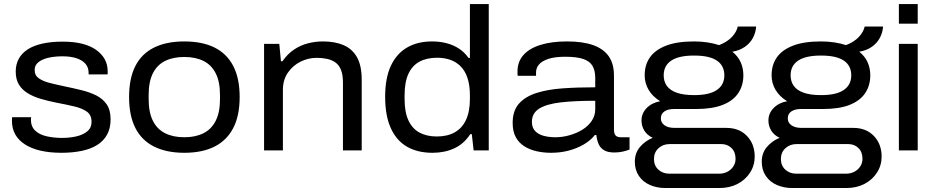

<svg xmlns="http://www.w3.org/2000/svg" viewBox="-20 -744 4633 950"><path d="M283.5 12Q226.9 12 181.7 1.7Q136.4 -8.6 104.7 -28.7Q72.9 -48.7 56 -78Q39.1 -107.3 39.1 -146.8Q39.1 -151.3 39.4 -156Q39.6 -160.7 40.1 -164.2H133.9Q133.9 -160.8 133.4 -157.6Q132.9 -154.4 132.9 -151.5Q133.4 -116.8 154.7 -97.1Q175.9 -77.5 211.2 -69.6Q246.6 -61.6 286.5 -61.6Q325.4 -61.6 358.6 -69.4Q391.8 -77.2 412.4 -94.5Q433 -111.8 433 -140.8Q433 -174.6 410.3 -191.2Q387.6 -207.9 348.4 -217.2Q309.2 -226.6 258.6 -236.1Q216.7 -244.5 180.4 -255.3Q144.2 -266.1 116.6 -283.1Q89 -300.2 73.4 -325.8Q57.8 -351.4 57.8 -390Q57.8 -425.5 72.9 -453.2Q87.9 -480.9 117.7 -500Q147.5 -519 190.8 -528.5Q234.1 -538 290.1 -538Q344.9 -538 386.4 -527.6Q427.8 -517.2 455.6 -497.2Q483.5 -477.3 498.1 -451Q512.6 -424.7 512.6 -393.5Q512.6 -388.4 512.9 -384.3Q513.1 -380.2 511.6 -375.8H418.4V-384.1Q418.4 -410.1 403 -428.2Q387.5 -446.3 358.6 -455.8Q329.7 -465.4 288 -465.4Q263.1 -465.4 238.4 -461.9Q213.8 -458.5 194.1 -450.2Q174.5 -441.9 163 -429.5Q151.5 -417 151.5 -397Q151.5 -370.5 172.7 -356.1Q193.8 -341.6 228.2 -333Q262.6 -324.4 303 -316Q344.1 -307.5 384.5 -297.5Q424.9 -287.5 456.8 -271.5Q488.6 -255.4 507.9 -227.6Q527.2 -199.7 527.2 -153.6Q527.2 -109.7 510.1 -78.3Q493 -46.9 461.3 -26.9Q429.5 -6.9 384.5 2.5Q339.4 12 283.5 12Z M891.8 12Q803.8 12 742.4 -18.7Q681.1 -49.5 649.9 -110.5Q618.7 -171.5 618.7 -264Q618.7 -356.5 649.9 -417.5Q681.1 -478.5 742.4 -508.8Q803.8 -539 891.8 -539Q980.7 -539 1041.6 -508.8Q1102.4 -478.5 1134.1 -417.5Q1165.8 -356.5 1165.8 -264Q1165.8 -171.5 1134.1 -110.5Q1102.4 -49.5 1041.6 -18.7Q980.7 12 891.8 12ZM891.8 -64.9Q947.4 -64.9 986.8 -84.8Q1026.2 -104.6 1047.3 -146.4Q1068.5 -188.2 1068.5 -253.2V-273.8Q1068.5 -339.8 1047.3 -381.3Q1026.2 -422.9 986.8 -442.5Q947.4 -462.1 891.8 -462.1Q836.5 -462.1 796.9 -442.5Q757.4 -422.9 736.4 -381.3Q715.5 -339.8 715.5 -273.8V-253.2Q715.5 -188.2 736.4 -146.4Q757.4 -104.6 796.9 -84.8Q836.5 -64.9 891.8 -64.9Z M1286.6 0V-527H1361.9L1370.1 -441H1377.6Q1402.4 -477.1 1434.8 -498.7Q1467.2 -520.4 1503.9 -529.7Q1540.6 -539 1577.7 -539Q1638.4 -539 1681.2 -520.1Q1724.1 -501.2 1746.9 -459.8Q1769.7 -418.4 1769.7 -350.2V0H1676.9V-335.5Q1676.9 -373.4 1667.5 -397.3Q1658.1 -421.3 1640.6 -434.3Q1623.1 -447.2 1599.1 -452.5Q1575 -457.8 1546.7 -457.8Q1504.6 -457.8 1466.4 -438.5Q1428.1 -419.2 1404 -383.9Q1379.8 -348.6 1379.8 -299.9V0Z M2120.1 12Q2046.2 12 1994 -18Q1941.9 -47.9 1913.8 -109.6Q1885.7 -171.4 1885.7 -265.4Q1885.7 -358 1914 -418.5Q1942.4 -479.1 1994.4 -509Q2046.4 -539 2117.6 -539Q2156.6 -539 2190.4 -530Q2224.1 -521.1 2251.4 -503.2Q2278.6 -485.2 2298.1 -457.5H2305.1V-724H2398.3V0H2323.5L2314.4 -80.2H2306.8Q2275.8 -32.3 2227.9 -10.1Q2179.9 12 2120.1 12ZM2141 -68.7Q2194 -68.7 2230.5 -89.5Q2267.1 -110.3 2286.1 -151.5Q2305.1 -192.7 2305.1 -255.6V-270.8Q2305.1 -322.1 2293.1 -358.1Q2281.1 -394 2258.9 -416.1Q2236.7 -438.2 2207.2 -448.3Q2177.8 -458.3 2143.2 -458.3Q2091.5 -458.3 2055.7 -439Q2019.8 -419.6 2000.9 -378.9Q1981.9 -338.2 1981.9 -272.8V-253.7Q1981.9 -187.9 2001.4 -147.2Q2020.8 -106.4 2056.4 -87.6Q2092.1 -68.7 2141 -68.7Z M2706.9 12Q2670.6 12 2636.4 4.6Q2602.1 -2.8 2575 -19.8Q2547.8 -36.8 2532.2 -64.9Q2516.6 -93 2516.6 -136.3Q2516.6 -195.8 2547.5 -230.8Q2578.4 -265.9 2633.7 -283.7Q2689 -301.5 2763.6 -306.8Q2838.2 -312.1 2925.2 -312.1V-358Q2925.2 -394.7 2911.8 -417.8Q2898.5 -441 2866.2 -452.1Q2834 -463.2 2776.4 -463.2Q2725.8 -463.2 2693.7 -452.7Q2661.6 -442.2 2646.9 -424.9Q2632.3 -407.6 2632.3 -385.6V-368.9H2541.5Q2540.5 -374.4 2540.5 -379.1Q2540.5 -383.8 2540.5 -390.3Q2540.5 -438.1 2569.4 -471.2Q2598.3 -504.3 2653.3 -521.6Q2708.2 -539 2785.6 -539Q2862.6 -539 2914.1 -521Q2965.7 -502.9 2991.8 -465.8Q3017.9 -428.8 3017.9 -369.7V-101.9Q3017.9 -82 3026.3 -73.4Q3034.6 -64.9 3051.1 -64.9H3094.9V-4.1Q3080.7 1.8 3061.2 6.1Q3041.7 10.5 3020 10.5Q2987.3 10.5 2968.9 -0.6Q2950.5 -11.7 2941.9 -31.2Q2933.4 -50.8 2930.6 -76.1H2923.6Q2901.2 -48 2866.9 -28.4Q2832.7 -8.8 2792.1 1.6Q2751.5 12 2706.9 12ZM2727.8 -64.9Q2763.4 -64.9 2798.6 -75Q2833.9 -85 2862.3 -102.7Q2890.6 -120.5 2907.9 -146.1Q2925.2 -171.8 2925.2 -202.9V-245.4Q2823.3 -245.4 2753.4 -237.3Q2683.6 -229.1 2647.7 -206.5Q2611.8 -183.8 2611.8 -140.6Q2611.8 -112.8 2627.5 -96Q2643.3 -79.1 2669.9 -72Q2696.5 -64.9 2727.8 -64.9Z M3271.4 186.3Q3230.5 186.3 3195.9 171.3Q3161.3 156.2 3141.2 126.6Q3121.1 97 3121.1 55.7Q3121.1 13.4 3146.4 -16.7Q3171.8 -46.7 3209.7 -62.1Q3182.2 -74.7 3168.2 -97.5Q3154.1 -120.2 3154.1 -147.9Q3154.1 -183.3 3179.8 -209.5Q3205.5 -235.7 3246.6 -243.2Q3209 -266.2 3189.4 -299.3Q3169.8 -332.4 3169.8 -371.1Q3169.8 -423.5 3196.1 -460.6Q3222.4 -497.7 3276.5 -518.4Q3330.6 -539 3413.7 -539Q3449.9 -539 3481 -534.1Q3512.2 -529.2 3538.2 -520.8Q3578.7 -536.7 3601.7 -561.4Q3624.6 -586 3630.4 -612.8H3721.3Q3719.4 -582.8 3705.3 -556.5Q3691.3 -530.2 3665.5 -512.2Q3639.7 -494.2 3603.6 -488.1Q3631.5 -465.7 3644.8 -436.2Q3658.1 -406.7 3658.1 -371.1Q3658.1 -321.6 3633.2 -283.8Q3608.2 -245.9 3556.5 -225.3Q3504.8 -204.6 3423.4 -204.6H3313.4Q3285.2 -204.6 3267.6 -192.7Q3249.9 -180.9 3249.9 -158.4Q3249.9 -136.9 3268.2 -124Q3286.5 -111.2 3317.6 -111.2H3574.1Q3637.9 -111.2 3676 -71.1Q3714.2 -31 3714.2 30.7Q3714.2 74.5 3691.2 110.1Q3668.3 145.7 3629.2 166Q3590.2 186.3 3539.9 186.3ZM3292.1 115.4H3537.7Q3560.7 115.4 3579 105.9Q3597.4 96.4 3608.4 79.5Q3619.5 62.7 3619.5 42.1Q3619.5 8.3 3599.5 -11.4Q3579.5 -31.1 3549.1 -31.1H3293.2Q3260.3 -31.1 3238 -10.5Q3215.8 10.2 3215.8 42.5Q3215.8 75.3 3237.5 95.3Q3259.2 115.4 3292.1 115.4ZM3414.2 -273.4Q3490.5 -273.4 3527.2 -298.9Q3564 -324.5 3564 -371.1Q3564 -419.1 3527.2 -444.1Q3490.5 -469.1 3414.2 -469.1Q3338.4 -469.1 3301.2 -444.1Q3263.9 -419.1 3263.9 -371.1Q3263.9 -340.2 3280.1 -318.3Q3296.3 -296.4 3329.4 -284.9Q3362.6 -273.4 3414.2 -273.4Z M3899.4 186.3Q3858.5 186.3 3823.9 171.3Q3789.3 156.2 3769.2 126.6Q3749.1 97 3749.1 55.7Q3749.1 13.4 3774.4 -16.7Q3799.8 -46.7 3837.7 -62.1Q3810.2 -74.7 3796.2 -97.5Q3782.1 -120.2 3782.1 -147.9Q3782.1 -183.3 3807.8 -209.5Q3833.5 -235.7 3874.6 -243.2Q3837 -266.2 3817.4 -299.3Q3797.8 -332.4 3797.8 -371.1Q3797.8 -423.5 3824.1 -460.6Q3850.4 -497.7 3904.5 -518.4Q3958.6 -539 4041.7 -539Q4077.9 -539 4109 -534.1Q4140.2 -529.2 4166.2 -520.8Q4206.7 -536.7 4229.7 -561.4Q4252.6 -586 4258.4 -612.8H4349.3Q4347.4 -582.8 4333.3 -556.5Q4319.3 -530.2 4293.5 -512.2Q4267.7 -494.2 4231.6 -488.1Q4259.5 -465.7 4272.8 -436.2Q4286.1 -406.7 4286.1 -371.1Q4286.1 -321.6 4261.2 -283.8Q4236.2 -245.9 4184.5 -225.3Q4132.8 -204.6 4051.4 -204.6H3941.4Q3913.2 -204.6 3895.6 -192.7Q3877.9 -180.9 3877.9 -158.4Q3877.9 -136.9 3896.2 -124Q3914.5 -111.2 3945.6 -111.2H4202.1Q4265.9 -111.2 4304 -71.1Q4342.2 -31 4342.2 30.7Q4342.2 74.5 4319.2 110.1Q4296.3 145.7 4257.2 166Q4218.2 186.3 4167.9 186.3ZM3920.1 115.4H4165.7Q4188.7 115.4 4207 105.9Q4225.4 96.4 4236.4 79.5Q4247.5 62.7 4247.5 42.1Q4247.5 8.3 4227.5 -11.4Q4207.5 -31.1 4177.1 -31.1H3921.2Q3888.3 -31.1 3866 -10.5Q3843.8 10.2 3843.8 42.5Q3843.8 75.3 3865.5 95.3Q3887.2 115.4 3920.1 115.4ZM4042.2 -273.4Q4118.5 -273.4 4155.2 -298.9Q4192 -324.5 4192 -371.1Q4192 -419.1 4155.2 -444.1Q4118.5 -469.1 4042.2 -469.1Q3966.4 -469.1 3929.2 -444.1Q3891.9 -419.1 3891.9 -371.1Q3891.9 -340.2 3908.1 -318.3Q3924.3 -296.4 3957.4 -284.9Q3990.6 -273.4 4042.2 -273.4Z M4427.6 -627V-724H4520.8V-627ZM4427.6 0V-527H4520.8V0Z"/></svg>

Font: Archivo SemiBold SemiExpanded
Style: Regular
Weight: 600
Width: 6
Version: Version 2.001